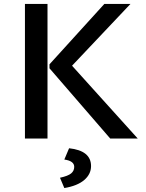

<svg xmlns="http://www.w3.org/2000/svg" viewBox="-20 -700 737 970"><path d="M106 0V-680H220V0ZM344 -368 676 0H537L230 -355V-375L507 -680H639ZM329 49Q440 61 440 139Q440 180 405.5 209.5Q371 239 305 250L283 198Q324 189 339.5 176Q355 163 355 143Q355 113 305 106Z"/></svg>

Font: Martel Sans DemiBold
Style: Regular
Weight: 600
Designer: Dan Reynolds and Mathieu Réguer
Foundry: Dan Reynolds and Mathieu Réguer
Version: Version 1.001;PS 001.001;hotconv 1.0.70;makeotf.lib2.5.58329